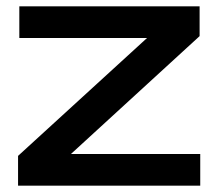

<svg xmlns="http://www.w3.org/2000/svg" viewBox="-20 -586 690 606"><path d="M37 0V-94L479 -498L560 -466H41V-566H610V-472L169 -68L99 -100H612V0Z"/></svg>

Font: Bounded
Style: Regular
Weight: 400
Designer: Vlad Churkin
Version: Version 1.0